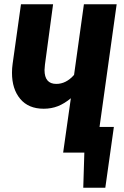

<svg xmlns="http://www.w3.org/2000/svg" viewBox="-20 -713 577 897"><path d="M445 -120H512L472 164H369L374 0H275L311 -254Q281 -229 250.5 -217Q220 -205 184 -205Q113 -205 74.5 -251Q36 -297 36 -373Q36 -394 39 -415L78 -693H228L190 -411Q188 -393 188 -386Q188 -321 243 -321Q289 -321 326 -363L372 -693H525Z"/></svg>

Font: Fira Sans Extra Condensed
Style: Bold Italic
Weight: 700
Width: 3
Italic angle: -8°
Designer: Carrois Corporate & Edenspiekermann AG
Foundry: Carrois Corporate GbR & Edenspiekermann AG
Version: Version 4.203